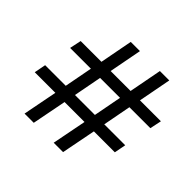

<svg xmlns="http://www.w3.org/2000/svg" viewBox="-162 -792 1013 1013"><g transform="rotate(45 344.0 -286.0)"><path d="M82.5 -433.8 68.8 -368.8H223.8L193.8 -211.2H40L27.5 -146.2H181.2L143.8 46.2H212.5L250 -146.2H398.8L361.2 46.2H431.2L468.8 -146.2H625L637.5 -211.2H481.2L511.2 -368.8H667.5L681.2 -433.8H525L560 -617.5H490L455 -433.8H306.2L341.2 -617.5H272.5L237.5 -433.8ZM441.2 -368.8 411.2 -211.2H262.5L292.5 -368.8Z"/></g></svg>

Font: Cambay
Style: Italic
Weight: 400
Italic angle: -11°
Designer: Pooja Saxena
Foundry: Pooja Saxena
Version: Version 1.019;PS 001.019;hotconv 1.0.70;makeotf.lib2.5.58329